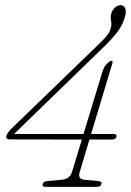

<svg xmlns="http://www.w3.org/2000/svg" viewBox="-20 -725 508 745"><path d="M377.5 -447Q383.5 -466 393 -475.5L397.5 -480Q407 -489.5 412 -489.5Q419.5 -489.5 415.5 -477.5L333.5 -205H422Q434 -205 432 -194.5Q429.5 -183.5 414 -183.5H327L289 -56.5Q281 -30 308 -27.5L360.5 -22.5Q377 -21 373.5 -10.5Q370.5 0 356.5 0H156.5Q143 0 145 -10.5Q149 -21 163 -22.5L220 -27.5Q250.5 -30 259 -56.5L297.5 -183.5L20 -184Q1 -184 5 -198.5Q7.5 -208 23 -224.5L370.5 -560.5Q387 -576.5 396.5 -589Q406 -601.5 409.5 -614.5Q414 -630.5 411 -644Q408 -657.5 411.5 -671.5Q415 -685.5 425.5 -695.2Q436 -705 448.5 -705Q459.5 -705 465.2 -693.8Q471 -682.5 465.5 -662.5Q456.5 -629 437 -603Q417.5 -577 386 -546L34.5 -205H304Z"/></svg>

Font: Fraunces144ptSuperSoftThinItalic
Style: Italic
Weight: 100
Italic angle: -16°
Version: Version 1.000;[0bf87f6ff]